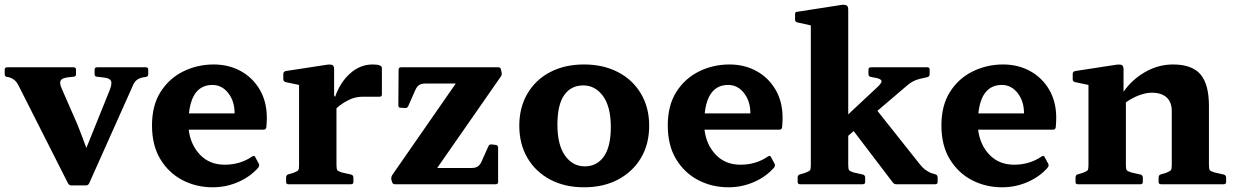

<svg xmlns="http://www.w3.org/2000/svg" viewBox="-37 -783 5246 816"><path d="M266 5Q257 5 252 -4L42 -419Q34 -435 24 -443Q14 -451 0 -455L-8 -456Q-17 -458 -17 -468V-487Q-17 -497 -7 -497H276Q286 -497 286 -487V-467Q286 -458 276 -457L257 -455Q226 -452 220.5 -440Q215 -428 226 -405L292 -254Q302 -229 311.5 -204Q321 -179 330 -154L430 -402Q441 -431 433.5 -441.5Q426 -452 400 -454L374 -457Q365 -458 365 -468V-487Q365 -497 375 -497H583Q593 -497 593 -487V-467Q593 -458 583 -456L570 -454Q552 -450 542.5 -441.5Q533 -433 528 -420L342 -4Q338 5 328 5Z M867 13Q797 13 738.5 -17.5Q680 -48 644.5 -106.5Q609 -165 609 -250Q609 -335 645.5 -392.5Q682 -450 742 -479.5Q802 -509 871 -509Q935 -509 986 -481Q1037 -453 1067 -402Q1097 -351 1097 -282Q1097 -266 1095 -242Q1093 -232 1084 -232H765Q773 -167 813.5 -125Q854 -83 918 -83Q984 -83 1035 -118Q1044 -124 1048 -115L1063 -87Q1067 -80 1061 -71Q1027 -32 975.5 -9.5Q924 13 867 13ZM866 -422Q779 -422 766 -301H960V-302Q960 -353 933 -387.5Q906 -422 866 -422Z M1188 0Q1179 0 1179 -10V-29Q1179 -39 1188 -42L1209 -48Q1227 -55 1230.5 -59.5Q1234 -64 1234 -81V-422L1177 -434Q1167 -437 1167 -446V-469Q1167 -478 1177 -481L1353 -508Q1370 -510 1376.5 -506Q1383 -502 1383 -488V-377L1387 -371Q1408 -432 1450.5 -470.5Q1493 -509 1547 -509Q1586 -509 1586 -494V-381Q1586 -372 1576 -372H1507Q1479 -372 1456 -363Q1422 -349 1393 -323V-83Q1393 -65 1396.5 -60Q1400 -55 1416 -50L1456 -41Q1465 -38 1465 -28V-10Q1465 0 1455 0Z M2039 -162Q2043 -171 2054 -169L2071 -167Q2080 -165 2080 -155V-10Q2080 0 2070 0H1641Q1632 0 1629 -10L1626 -21Q1625 -31 1630 -39L1900 -428H1771Q1753 -428 1743.5 -421Q1734 -414 1728 -400L1698 -332Q1694 -323 1684 -324L1666 -325Q1656 -325 1656 -335L1657 -487Q1657 -497 1667 -497H2081Q2091 -497 2092 -487L2095 -475Q2097 -465 2091 -457L1821 -69H1966Q1984 -69 1993.5 -75.5Q2003 -82 2009 -95Z M2445 13Q2363 13 2301 -20Q2239 -53 2204.5 -112Q2170 -171 2170 -249Q2170 -326 2204.5 -385Q2239 -444 2301 -476.5Q2363 -509 2445 -509Q2527 -509 2589.5 -476.5Q2652 -444 2687 -385Q2722 -326 2722 -249Q2722 -170 2687 -111.5Q2652 -53 2590 -20Q2528 13 2445 13ZM2448 -76Q2500 -76 2529.5 -118Q2559 -160 2559 -243Q2559 -329 2526 -374.5Q2493 -420 2442 -420Q2390 -420 2361 -379Q2332 -338 2332 -253Q2332 -167 2364.5 -121.5Q2397 -76 2448 -76Z M3059 13Q2989 13 2930.5 -17.5Q2872 -48 2836.5 -106.5Q2801 -165 2801 -250Q2801 -335 2837.5 -392.5Q2874 -450 2934 -479.5Q2994 -509 3063 -509Q3127 -509 3178 -481Q3229 -453 3259 -402Q3289 -351 3289 -282Q3289 -266 3287 -242Q3285 -232 3276 -232H2957Q2965 -167 3005.5 -125Q3046 -83 3110 -83Q3176 -83 3227 -118Q3236 -124 3240 -115L3255 -87Q3259 -80 3253 -71Q3219 -32 3167.5 -9.5Q3116 13 3059 13ZM3058 -422Q2971 -422 2958 -301H3152V-302Q3152 -353 3125 -387.5Q3098 -422 3058 -422Z M3363 0Q3353 0 3353 -10V-29Q3353 -39 3363 -42L3384 -48Q3402 -55 3405.5 -59.5Q3409 -64 3409 -81V-675L3351 -688Q3342 -690 3342 -700V-723Q3342 -733 3352 -733L3538 -762Q3554 -764 3561 -760Q3568 -756 3568 -742V-297L3690 -411Q3713 -432 3709 -440.5Q3705 -449 3680 -453L3664 -456Q3654 -458 3654 -468V-487Q3654 -497 3664 -497H3905Q3914 -497 3914 -487V-467Q3914 -458 3904 -455L3873 -448Q3856 -444 3844 -437.5Q3832 -431 3821 -422L3692 -312L3873 -84Q3884 -70 3895 -62Q3906 -54 3919 -48L3939 -42Q3948 -39 3948 -28V-10Q3948 0 3938 0H3772Q3763 0 3757 -8L3591 -226L3568 -206V-83Q3568 -65 3571.5 -60Q3575 -55 3591 -50L3631 -41Q3640 -38 3640 -28V-10Q3640 0 3630 0Z M4222 13Q4152 13 4093.5 -17.5Q4035 -48 3999.5 -106.5Q3964 -165 3964 -250Q3964 -335 4000.5 -392.5Q4037 -450 4097 -479.5Q4157 -509 4226 -509Q4290 -509 4341 -481Q4392 -453 4422 -402Q4452 -351 4452 -282Q4452 -266 4450 -242Q4448 -232 4439 -232H4120Q4128 -167 4168.5 -125Q4209 -83 4273 -83Q4339 -83 4390 -118Q4399 -124 4403 -115L4418 -87Q4422 -80 4416 -71Q4382 -32 4330.5 -9.5Q4279 13 4222 13ZM4221 -422Q4134 -422 4121 -301H4315V-302Q4315 -353 4288 -387.5Q4261 -422 4221 -422Z M4543 0Q4534 0 4534 -10V-29Q4534 -39 4543 -42L4564 -48Q4582 -55 4585.5 -59.5Q4589 -64 4589 -81V-422L4532 -434Q4522 -437 4522 -446V-469Q4522 -478 4532 -481L4708 -508Q4725 -510 4731.5 -506Q4738 -502 4738 -488V-393Q4774 -445 4830 -477Q4886 -509 4948 -509Q5029 -509 5065 -467Q5101 -425 5101 -333V-83Q5101 -65 5104.5 -60Q5108 -55 5125 -50L5165 -41Q5174 -38 5174 -28V-10Q5174 0 5164 0H4897Q4887 0 4887 -10V-29Q4887 -39 4897 -42L4918 -48Q4935 -55 4939 -59.5Q4943 -64 4943 -81V-311Q4943 -349 4921 -369Q4899 -389 4858 -389Q4833 -389 4804 -378Q4775 -367 4748 -348V-83Q4748 -65 4751.5 -60Q4755 -55 4771 -50L4811 -41Q4820 -38 4820 -28V-10Q4820 0 4810 0Z"/></svg>

Font: Hahmlet
Style: Bold
Weight: 700
Designer: Minjoo Ham & Mark Frömberg
Foundry: hypertype
Version: Version 1.002; ttfautohint (v1.8.3)